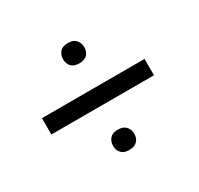

<svg xmlns="http://www.w3.org/2000/svg" viewBox="-112 -720 795 766"><g transform="rotate(-30 285.5 -337.0)"><path d="M514.6 -300.3H42V-375.5H514.6ZM232.4 -536.1Q232.4 -556.6 244.6 -570.3Q256.3 -583.5 280.8 -583.5Q289.1 -583.5 296.1 -582Q303.2 -580.6 308.3 -577.6Q313.5 -574.7 317.4 -570.3Q323.7 -563.5 326.9 -554.9Q330.1 -546.4 330.1 -536.1Q330.1 -529.3 328.6 -523.4Q327.1 -517.6 324.5 -512.5Q321.8 -507.3 317.9 -502.9Q305.7 -490.2 281 -490.2Q256.3 -490.2 244.6 -502.9Q238.3 -509.8 235.4 -517.8Q232.4 -525.9 232.4 -536.1ZM232.4 -137.2Q232.4 -157.7 244.6 -171.4Q256.3 -184.6 280.8 -184.6Q293.5 -184.6 302.5 -181.2Q311.5 -177.7 317.4 -171.4Q323.7 -164.6 326.9 -156Q330.1 -147.5 330.1 -137.2Q330.1 -135.3 329.8 -133.3Q329.6 -131.3 329.3 -129.4Q329.1 -127.4 328.9 -125.7Q328.6 -124 328.1 -122.3Q327.6 -120.6 326.9 -119.1Q326.2 -117.7 325.4 -116Q324.7 -114.3 324 -112.8Q323.2 -111.3 322.3 -109.9Q321.3 -108.4 320.1 -106.9Q318.8 -105.5 317.9 -104.5Q313.5 -100.1 308.3 -97.2Q303.2 -94.2 296.1 -92.8Q289.1 -91.3 280.8 -91.3Q272.5 -91.3 265.4 -92.8Q258.3 -94.2 253.2 -97.2Q248 -100.1 244.6 -104.5Q240.2 -108.9 237.5 -113.8Q234.9 -118.7 233.6 -124.5Q232.4 -130.4 232.4 -137.2Z"/></g></svg>

Font: Vazir Light FD-UI
Style: Light-FD-UI
Weight: 300
Designer: Saber Rastikerdar
Foundry: Saber Rastikerdar
Version: Version 30.1.0